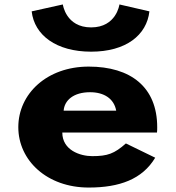

<svg xmlns="http://www.w3.org/2000/svg" viewBox="-20 -827 788 862"><path d="M516.2 -807C516.2 -807 502.9 -704 389.1 -704C275.4 -704 262.1 -807 262.1 -807L122.2 -776C134.2 -669 233 -595 389.1 -595C545.2 -595 638.8 -669 650.8 -776ZM684.8 -232C685.8 -238 685.8 -249 685.8 -256C685.8 -436 566.8 -528 378.2 -528C190.7 -528 62.2 -406 62.2 -256C62.2 -107 190.7 15 378.2 15C516.2 15 618.8 -22 676.8 -119L545.2 -183C493.2 -137 462.9 -126 394 -126C339.5 -126 259.7 -153 259.7 -232ZM265.7 -330C269.3 -377 310.5 -413 384.3 -413C447.2 -413 492 -384 501.7 -330Z"/></svg>

Font: Hussar
Style: BdSuprExt
Weight: 700
Foundry: Cannot Into Space Fonts
Version: Version 2.00